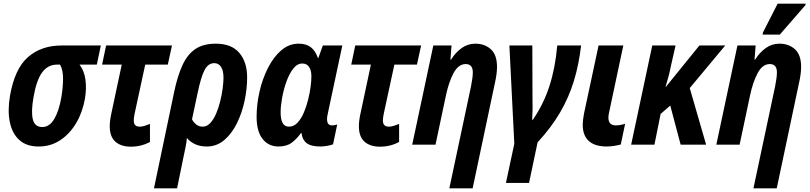

<svg xmlns="http://www.w3.org/2000/svg" viewBox="-20 -795 4453 1055"><path d="M192 10Q126 10 86.5 -25.5Q47 -61 34 -124Q21 -187 35 -269Q61 -418 134 -481.5Q207 -545 318 -545H534L512 -440H417Q443 -406 449.5 -357.5Q456 -309 447 -254Q434 -179 399 -119.5Q364 -60 311.5 -25Q259 10 192 10ZM212 -97Q252 -97 278 -141Q304 -185 317 -260Q326 -312 326.5 -361Q327 -410 310 -440H293Q243 -440 211.5 -397Q180 -354 164 -260Q150 -181 160.5 -139Q171 -97 212 -97Z M699 11Q645 11 614 -16.5Q583 -44 583 -101Q583 -133 593 -177L649 -440H541L563 -545H925L902 -440H778L719 -167Q715 -146 715 -132Q715 -99 748 -99Q760 -99 774.5 -103.5Q789 -108 804 -114V-15Q756 11 699 11Z M937 -290Q955 -376 982 -435.5Q1009 -495 1052.5 -525Q1096 -555 1166 -555Q1252 -555 1295 -504.5Q1338 -454 1338 -369Q1338 -308 1324 -241.5Q1310 -175 1282 -118Q1254 -61 1212.5 -25.5Q1171 10 1116 10Q1079 10 1051.5 -3Q1024 -16 1007 -37Q1005 -12 999.5 14Q994 40 989 64L953 240H826ZM1094 -99Q1117 -99 1135.5 -119Q1154 -139 1167.5 -170.5Q1181 -202 1190 -238.5Q1199 -275 1203.5 -309.5Q1208 -344 1208 -368Q1208 -407 1194.5 -427.5Q1181 -448 1157 -448Q1124 -448 1104 -410Q1084 -372 1065 -280L1035 -139Q1044 -122 1059 -110.5Q1074 -99 1094 -99Z M1511 10Q1455 10 1422.5 -32Q1390 -74 1390 -153Q1390 -221 1406 -291.5Q1422 -362 1452.5 -422Q1483 -482 1525.5 -518.5Q1568 -555 1621 -555Q1663 -555 1688 -535.5Q1713 -516 1727 -476H1729L1754 -545H1861L1781 -170Q1777 -154 1777 -141Q1777 -106 1804 -106Q1820 -106 1833 -111L1810 -2Q1797 3 1777 6.5Q1757 10 1741 10Q1689 10 1665 -8.5Q1641 -27 1637 -63H1633Q1611 -32 1583 -11Q1555 10 1511 10ZM1567 -99Q1595 -99 1615.5 -121.5Q1636 -144 1650 -177.5Q1664 -211 1673 -247Q1683 -288 1687 -320Q1691 -352 1691 -376Q1691 -408 1678.5 -427Q1666 -446 1641 -446Q1613 -446 1591 -417.5Q1569 -389 1553.5 -345.5Q1538 -302 1530 -256.5Q1522 -211 1522 -178Q1522 -99 1567 -99Z M2068 11Q2014 11 1983 -16.5Q1952 -44 1952 -101Q1952 -133 1962 -177L2018 -440H1910L1932 -545H2294L2271 -440H2147L2088 -167Q2084 -146 2084 -132Q2084 -99 2117 -99Q2129 -99 2143.5 -103.5Q2158 -108 2173 -114V-15Q2125 11 2068 11Z M2568 -320Q2572 -341 2575 -361Q2578 -381 2578 -397Q2578 -443 2539 -443Q2499 -443 2472.5 -394Q2446 -345 2430 -269L2373 0H2245L2361 -545H2461L2455 -467H2458Q2484 -508 2517.5 -531.5Q2551 -555 2592 -555Q2643 -555 2677 -524.5Q2711 -494 2711 -427Q2711 -390 2699 -337L2577 240H2449Z M2760 210 2806 -5 2779 -545H2905L2906 -233Q2907 -208 2906 -182.5Q2905 -157 2904 -137H2908Q2967 -223 2999 -322Q3031 -421 3042 -545H3173Q3161 -441 3133.5 -350.5Q3106 -260 3057.5 -177Q3009 -94 2934 -13L2887 210Z M3311 10Q3246 9 3214 -21.5Q3182 -52 3182 -109Q3182 -135 3189 -171L3269 -545H3405L3328 -183Q3323 -162 3323 -149Q3323 -106 3364 -106Q3388 -106 3415 -115L3391 -1Q3373 4 3352 7Q3331 10 3311 10Z M3448 0 3564 -545H3692L3666 -430Q3661 -404 3653.5 -375.5Q3646 -347 3637 -318H3639L3823 -545H3965L3770 -311L3860 0H3720L3663 -215L3610 -169L3576 0Z M4239 -320Q4243 -341 4246 -361Q4249 -381 4249 -397Q4249 -443 4210 -443Q4170 -443 4143.5 -394Q4117 -345 4101 -269L4044 0H3916L4032 -545H4132L4126 -467H4129Q4155 -508 4188.5 -531.5Q4222 -555 4263 -555Q4314 -555 4348 -524.5Q4382 -494 4382 -427Q4382 -390 4370 -337L4248 240H4120ZM4170 -605 4173 -618 4253 -775H4407L4405 -766L4265 -605Z"/></svg>

Font: Noto Sans Condensed
Style: Bold Italic
Weight: 700
Width: 3
Italic angle: -12°
Designer: Monotype Design Team
Foundry: Monotype Imaging Inc.
Version: Version 2.013; ttfautohint (v1.8.4.7-5d5b)